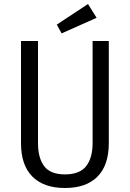

<svg xmlns="http://www.w3.org/2000/svg" viewBox="-20 -925 649 960"><path d="M170 -720V-210Q170 -135 201 -94Q232 -53 305 -53Q378 -53 410.5 -94Q443 -135 443 -210V-720H524V-209Q524 -99 467.5 -42Q411 15 305 15Q199 15 142 -42Q85 -99 85 -209V-720ZM420 -905 463 -836 288 -758 264 -802Z"/></svg>

Font: Carrois Gothic SC
Style: Regular
Weight: 400
Designer: Ralph du Carrois
Foundry: Ralph du Carrois
Version: Version 1.001